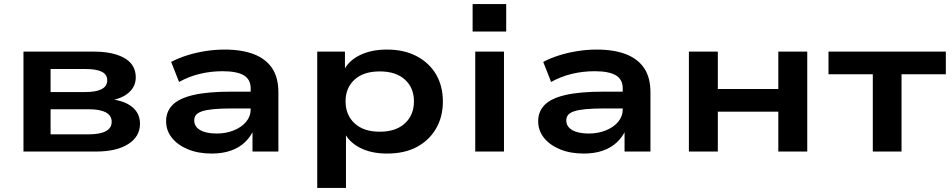

<svg xmlns="http://www.w3.org/2000/svg" viewBox="-20 -749 4705 949"><path d="M96 0V-494H442Q509 -494 556 -479Q603 -464 627 -436Q651 -408 651 -366Q651 -324 619.5 -294Q588 -264 530 -253L533 -258Q580 -252 610.5 -235.5Q641 -219 656.5 -194.5Q672 -170 672 -138Q672 -74 614 -37Q556 0 455 0ZM230 -85H418Q474 -85 503 -100.5Q532 -116 532 -147Q532 -178 503 -193.5Q474 -209 419 -209H230ZM230 -294H401Q455 -294 482.5 -308.5Q510 -323 510 -352Q510 -381 483 -394.5Q456 -408 401 -408H230Z M1026 10Q960 10 909 -11Q858 -32 829.5 -68Q801 -104 801 -150Q801 -197 832 -229.5Q863 -262 934 -279Q1005 -296 1125 -296H1238V-213H1129Q1073 -213 1036.5 -209.5Q1000 -206 979 -199Q958 -192 949 -181Q940 -170 940 -154Q940 -123 969.5 -106Q999 -89 1051 -89Q1097 -89 1135.5 -104.5Q1174 -120 1196.5 -147Q1219 -174 1219 -208V-312Q1219 -357 1184.5 -377Q1150 -397 1080 -397Q1022 -397 968 -384Q914 -371 865 -344L826 -443Q862 -462 905 -475.5Q948 -489 995.5 -496.5Q1043 -504 1089 -504Q1176 -504 1235 -481Q1294 -458 1325 -412Q1356 -366 1356 -292V0H1228V-108H1234Q1219 -73 1190.5 -46Q1162 -19 1121 -4.5Q1080 10 1026 10Z M1548 180V-494H1685V-396H1677Q1700 -447 1757 -475.5Q1814 -504 1892 -504Q1978 -504 2040 -471Q2102 -438 2135.5 -381Q2169 -324 2169 -247Q2169 -172 2135.5 -114Q2102 -56 2041 -23Q1980 10 1893 10Q1815 10 1759.5 -18.5Q1704 -47 1682 -95H1690V180ZM1857 -98Q1937 -98 1981.5 -139.5Q2026 -181 2026 -248Q2026 -315 1981.5 -355.5Q1937 -396 1857 -396Q1777 -396 1732.5 -355.5Q1688 -315 1688 -248Q1688 -181 1732.5 -139.5Q1777 -98 1857 -98Z M2316 -593V-729H2482V-593ZM2329 0V-494H2471V0Z M2865 10Q2799 10 2748 -11Q2697 -32 2668.5 -68Q2640 -104 2640 -150Q2640 -197 2671 -229.5Q2702 -262 2773 -279Q2844 -296 2964 -296H3077V-213H2968Q2912 -213 2875.5 -209.5Q2839 -206 2818 -199Q2797 -192 2788 -181Q2779 -170 2779 -154Q2779 -123 2808.5 -106Q2838 -89 2890 -89Q2936 -89 2974.5 -104.5Q3013 -120 3035.5 -147Q3058 -174 3058 -208V-312Q3058 -357 3023.5 -377Q2989 -397 2919 -397Q2861 -397 2807 -384Q2753 -371 2704 -344L2665 -443Q2701 -462 2744 -475.5Q2787 -489 2834.5 -496.5Q2882 -504 2928 -504Q3015 -504 3074 -481Q3133 -458 3164 -412Q3195 -366 3195 -292V0H3067V-108H3073Q3058 -73 3029.5 -46Q3001 -19 2960 -4.5Q2919 10 2865 10Z M3385 0V-494H3528V-309H3827V-494H3970V0H3827V-197H3528V0Z M4294 0V-382H4075V-494H4655V-382H4436V0Z"/></svg>

Font: Nunito Sans 10pt Expanded
Style: Bold
Weight: 700
Width: 7
Designer: Vernon Adams
Foundry: Vernon Adams
Version: Version 3.101;gftools[0.9.27]